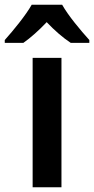

<svg xmlns="http://www.w3.org/2000/svg" viewBox="-64 -786 395 806"><path d="M197 -766H69C45 -723 -8 -658 -44 -618V-606H34C64 -627 99 -658 132 -693C165 -658 201 -627 233 -606H311V-618C274 -659 222 -721 197 -766ZM194 0V-543H73V0Z"/></svg>

Font: Noto Sans Thai SemCond SemBd
Style: Regular
Weight: 600
Width: 4
Designer: Monotype Design Team
Foundry: Monotype Imaging Inc.
Version: Version 2.002